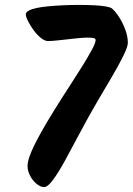

<svg xmlns="http://www.w3.org/2000/svg" viewBox="-20 -761 540 781"><path d="M436 -726Q450 -714 465 -690.5Q480 -667 490 -639.5Q500 -612 500 -587Q500 -574 488.5 -548.5Q477 -523 459 -490.5Q441 -458 419.5 -422Q398 -386 377 -350Q338 -283 305 -220.5Q272 -158 244.5 -108Q217 -58 195.5 -29Q174 0 159 0Q145 0 129 -13Q113 -26 102.5 -46Q92 -66 92 -86Q92 -107 107 -142.5Q122 -178 146.5 -221.5Q171 -265 200.5 -312.5Q230 -360 260 -406Q290 -452 314.5 -491.5Q339 -531 354 -559Q369 -587 369 -598Q369 -605 359 -606.5Q349 -608 334 -608Q318 -608 286 -604.5Q254 -601 222.5 -597.5Q191 -594 175 -594Q162 -594 146 -607Q130 -620 116.5 -638.5Q103 -657 94 -675Q85 -693 85 -703Q85 -711 96.5 -717.5Q108 -724 129 -728.5Q150 -733 177.5 -735.5Q205 -738 236 -739.5Q267 -741 300 -741Q335 -741 364 -739.5Q393 -738 412 -734.5Q431 -731 436 -726Z"/></svg>

Font: Kalam Variable Light
Style: Regular
Weight: 300
Designer: Lipi Raval, Jonny Pinhorn
Foundry: Indian Type Foundry
Version: Version 3.000